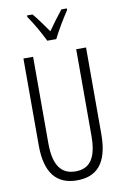

<svg xmlns="http://www.w3.org/2000/svg" viewBox="-103 -1007 697 1075"><g transform="rotate(-10 246.0 -469.0)"><path d="M356 -948H325C293 -907 272 -880 243 -838C216 -877 185 -920 161 -948H130V-939C158 -900 194 -836 217 -789H268C291 -836 328 -897 356 -939ZM424 -714H368V-222C368 -87 322 -41 246 -41C169 -41 123 -92 123 -222V-714H68V-220C68 -62 131 10 246 10C355 10 424 -52 424 -221Z"/></g></svg>

Font: Noto Sans Display Condensed Light
Style: Regular
Weight: 300
Width: 3
Designer: Monotype Design Team
Foundry: Monotype Imaging Inc.
Version: Version 1.900